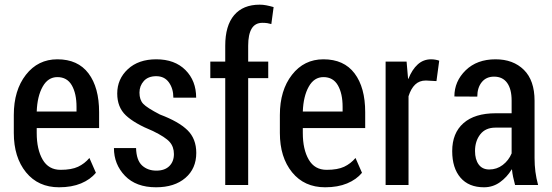

<svg xmlns="http://www.w3.org/2000/svg" viewBox="-20 -792 2363 822"><path d="M232.9 9.8Q143.6 9.8 91.3 -54.4Q39.1 -118.7 39.1 -222.7V-299.8Q39.1 -405.3 90.8 -471.7Q142.6 -538.1 225.6 -538.1Q313.5 -538.1 358.9 -477.8Q404.3 -417.5 404.3 -312V-243.7H137.2V-222.7Q137.2 -152.3 162.6 -108.6Q188 -64.9 239.3 -64.9Q286.1 -64.9 314.2 -78.1Q342.3 -91.3 362.8 -115.7L390.6 -52.2Q366.7 -23.4 326.9 -6.8Q287.1 9.8 232.9 9.8ZM225.6 -461.9Q185.5 -461.9 162.6 -420.9Q139.6 -379.9 137.2 -314.5H307.6V-334.5Q307.6 -391.6 287.4 -426.8Q267.1 -461.9 225.6 -461.9Z M724.6 -132.3Q724.6 -163.6 706.3 -184.3Q688 -205.1 634.8 -231Q555.7 -263.2 518.8 -298.1Q481.9 -333 481.9 -391.6Q481.9 -453.6 527.3 -495.8Q572.8 -538.1 648.9 -538.1Q728 -538.1 773.9 -492.2Q819.8 -446.3 819.8 -374H722.2Q722.2 -412.6 703.1 -439.2Q684.1 -465.8 648.9 -465.8Q614.3 -465.8 595.7 -445.1Q577.1 -424.3 577.1 -395.5Q577.1 -364.7 593 -347.7Q608.9 -330.6 664.6 -301.8Q745.1 -271.5 782.7 -234.6Q820.3 -197.8 820.3 -137.2Q820.3 -70.3 773.7 -30.3Q727.1 9.8 647.9 9.8Q562.5 9.8 515.1 -39.3Q467.8 -88.4 467.8 -158.2H562.5Q564 -106 588.1 -83.7Q612.3 -61.5 649.4 -61.5Q685.5 -61.5 705.1 -81.1Q724.6 -100.6 724.6 -132.3Z M944.3 0V-457.5H880.4V-528.3H944.3V-596.2Q944.3 -682.1 982.4 -727.1Q1020.5 -772 1091.8 -772Q1106 -772 1119.9 -769.3Q1133.8 -766.6 1151.4 -761.7L1141.6 -689Q1133.8 -691.4 1124.5 -692.9Q1115.2 -694.3 1103.5 -694.3Q1072.3 -694.3 1057.4 -669.4Q1042.5 -644.5 1042.5 -596.2V-528.3H1128.4V-457.5H1042.5V0Z M1372.1 9.8Q1282.7 9.8 1230.5 -54.4Q1178.2 -118.7 1178.2 -222.7V-299.8Q1178.2 -405.3 1230 -471.7Q1281.7 -538.1 1364.7 -538.1Q1452.6 -538.1 1498 -477.8Q1543.5 -417.5 1543.5 -312V-243.7H1276.4V-222.7Q1276.4 -152.3 1301.8 -108.6Q1327.1 -64.9 1378.4 -64.9Q1425.3 -64.9 1453.4 -78.1Q1481.4 -91.3 1502 -115.7L1529.8 -52.2Q1505.9 -23.4 1466.1 -6.8Q1426.3 9.8 1372.1 9.8ZM1364.7 -461.9Q1324.7 -461.9 1301.8 -420.9Q1278.8 -379.9 1276.4 -314.5H1446.8V-334.5Q1446.8 -391.6 1426.5 -426.8Q1406.2 -461.9 1364.7 -461.9Z M1848.6 -444.8 1803.2 -447.3Q1775.4 -447.3 1757.3 -429.9Q1739.3 -412.6 1729 -379.9V0H1630.9V-528.3H1720.7L1727.1 -454.6H1728.5Q1744.1 -494.1 1768.3 -516.1Q1792.5 -538.1 1825.7 -538.1Q1835 -538.1 1844.5 -536.4Q1854 -534.7 1860.4 -532.2Z M2185.1 0Q2180.2 -18.1 2176.8 -34.4Q2173.3 -50.8 2171.9 -66.4L2170.9 -66.9Q2150.4 -33.2 2120.1 -11.7Q2089.8 9.8 2052.2 9.8Q1986.8 9.8 1951.4 -31.5Q1916 -72.8 1916 -145Q1916 -222.2 1964.1 -264.6Q2012.2 -307.1 2102.5 -307.1H2170.4V-361.3Q2170.4 -410.6 2151.1 -437.3Q2131.8 -463.9 2095.2 -463.9Q2061.5 -463.9 2042.5 -440.2Q2023.4 -416.5 2023.4 -378.4L1925.3 -378.9Q1925.3 -443.8 1973.6 -491Q2022 -538.1 2101.6 -538.1Q2177.2 -538.1 2222.9 -492.9Q2268.6 -447.8 2268.6 -360.4V-115.2Q2268.6 -85 2272.2 -56.9Q2275.9 -28.8 2283.7 0ZM2074.7 -66.4Q2106.9 -66.4 2132.3 -85.7Q2157.7 -105 2170.4 -135.3V-245.6H2101.1Q2058.6 -245.6 2036.1 -216.8Q2013.7 -188 2013.7 -145.5Q2013.7 -109.4 2029.3 -87.9Q2044.9 -66.4 2074.7 -66.4Z"/></svg>

Font: Franco
Style: Regular
Weight: 400
Designer: Google
Version: Version 1.200311; 2013